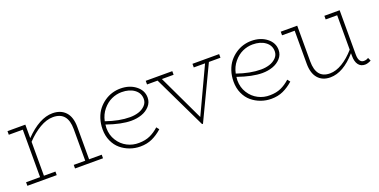

<svg xmlns="http://www.w3.org/2000/svg" viewBox="-19 -1012 3069 1555"><g transform="rotate(-20 1515.5 -234.5)"><path d="M576.2 -30.8H685.1V0H443.8V-30.8H543V-303.2Q543 -452.1 417 -452.1Q362.3 -452.1 302.2 -417Q242.2 -381.8 187 -323.2V-30.8H286.1V0H33.2V-30.8H153.8V-439.9H33.2V-471.2H187V-355Q311.5 -482.9 423.8 -482.9Q494.6 -482.9 535.4 -439.2Q576.2 -395.5 576.2 -309.1Z M1175.8 -87.9 1193.8 -64.9Q1151.4 -27.3 1106.2 -6.6Q1061 14.2 1003.4 14.2Q957.5 14.2 914.6 -1.2Q871.6 -16.6 837.2 -45.4Q802.7 -74.2 782.2 -119.6Q761.7 -165 761.7 -220.2Q761.7 -271 776.4 -314.5Q791 -357.9 815.4 -388.4Q839.8 -418.9 871.8 -440.7Q903.8 -462.4 938.5 -472.7Q973.1 -482.9 1008.8 -482.9Q1086.9 -482.9 1139.9 -441.9Q1192.9 -400.9 1192.9 -338.9Q1192.9 -297.4 1165 -266.6Q1137.2 -235.8 1095.5 -221.4Q1053.7 -207 1005.9 -207Q919.9 -207 796.9 -250Q794.4 -228 794.4 -220.2Q794.4 -159.7 824.5 -112.1Q854.5 -64.5 902.1 -40Q949.7 -15.6 1003.4 -17.1Q1057.6 -17.6 1098.1 -35.9Q1138.7 -54.2 1175.8 -87.9ZM1008.8 -452.1Q963.9 -452.1 921.6 -432.9Q879.4 -413.6 845.7 -372.8Q812 -332 800.8 -276.9Q912.6 -237.8 1005.9 -237.8Q1044.4 -237.8 1078.4 -248.3Q1112.3 -258.8 1136 -282.5Q1159.7 -306.2 1159.7 -338.9Q1159.7 -390.1 1117.4 -421.1Q1075.2 -452.1 1008.8 -452.1Z M1857.4 -471.2V-439.9H1757.8L1541.5 14.2H1533.7L1315.4 -439.9H1224.6V-471.2H1453.6V-439.9H1352.5L1539.6 -44.9L1724.6 -439.9H1627.4V-471.2Z M2304.7 -87.9 2322.8 -64.9Q2280.3 -27.3 2235.1 -6.6Q2189.9 14.2 2132.3 14.2Q2086.4 14.2 2043.5 -1.2Q2000.5 -16.6 1966.1 -45.4Q1931.6 -74.2 1911.1 -119.6Q1890.6 -165 1890.6 -220.2Q1890.6 -271 1905.3 -314.5Q1919.9 -357.9 1944.3 -388.4Q1968.8 -418.9 2000.7 -440.7Q2032.7 -462.4 2067.4 -472.7Q2102.1 -482.9 2137.7 -482.9Q2215.8 -482.9 2268.8 -441.9Q2321.8 -400.9 2321.8 -338.9Q2321.8 -297.4 2293.9 -266.6Q2266.1 -235.8 2224.4 -221.4Q2182.6 -207 2134.8 -207Q2048.8 -207 1925.8 -250Q1923.3 -228 1923.3 -220.2Q1923.3 -159.7 1953.4 -112.1Q1983.4 -64.5 2031 -40Q2078.6 -15.6 2132.3 -17.1Q2186.5 -17.6 2227.1 -35.9Q2267.6 -54.2 2304.7 -87.9ZM2137.7 -452.1Q2092.8 -452.1 2050.5 -432.9Q2008.3 -413.6 1974.6 -372.8Q1940.9 -332 1929.7 -276.9Q2041.5 -237.8 2134.8 -237.8Q2173.3 -237.8 2207.3 -248.3Q2241.2 -258.8 2264.9 -282.5Q2288.6 -306.2 2288.6 -338.9Q2288.6 -390.1 2246.3 -421.1Q2204.1 -452.1 2137.7 -452.1Z M2980 -29.8 2992.2 -2Q2962.9 13.2 2939.5 13.2Q2902.8 13.2 2883.1 -13.7Q2863.3 -40.5 2863.3 -89.8V-112.8Q2752 14.2 2641.1 14.2Q2573.2 14.2 2535.2 -29.5Q2497.1 -73.2 2497.1 -155.8V-439.9H2388.2V-471.2H2530.3V-163.1Q2530.3 -17.1 2648.4 -17.1Q2701.2 -17.1 2756.6 -50.8Q2812 -84.5 2863.3 -143.1V-439.9H2764.2V-471.2H2896V-89.8Q2896 -53.2 2908 -35.6Q2919.9 -18.1 2940.4 -18.1Q2963.9 -18.1 2980 -29.8Z"/></g></svg>

Font: BioRhyme ExtraLight
Style: Regular
Weight: 275
Designer: Aoife Mooney
Foundry: Aoife Mooney Type
Version: Version 1.500;PS 001.500;hotconv 1.0.88;makeotf.lib2.5.64775